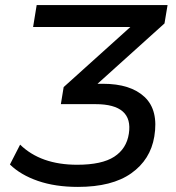

<svg xmlns="http://www.w3.org/2000/svg" viewBox="-20 -725 690 754"><path d="M286 9Q197 9 129 -14.5Q61 -38 19 -79L59 -157Q140 -78 283 -78Q380 -78 428.5 -109.5Q477 -141 486 -200Q504 -316 355 -316H219L230 -383L492 -619H110L124 -705H638L626 -633L363 -396H384Q493 -396 548 -344Q603 -292 586 -189Q571 -98 495.5 -44.5Q420 9 286 9Z"/></svg>

Font: Mulish SemiBold
Style: Italic
Weight: 600
Italic angle: -9°
Designer: Vernon Adams
Foundry: Vernon Adams
Version: Version 3.603; ttfautohint (v1.8.3)